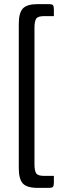

<svg xmlns="http://www.w3.org/2000/svg" viewBox="-20 -780 320 930"><path d="M216 -760Q232 -760 236.5 -755Q241 -750 241 -733V-702H194Q163 -702 155 -689Q147 -676 147 -645V15Q147 46 155 59Q163 72 194 72H241V103Q241 120 236.5 125Q232 130 216 130H162Q110 130 90.5 108.5Q71 87 71 35V-665Q71 -717 90.5 -738.5Q110 -760 162 -760Z"/></svg>

Font: Rationale
Style: Regular
Weight: 400
Designer: Cyreal (www.cyreal.org)
Foundry: Cyreal (www.cyreal.org)
Version: Version 1.011